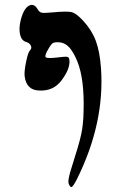

<svg xmlns="http://www.w3.org/2000/svg" viewBox="-20 -752 477 772"><path d="M257 -11Q250 -25 269 -82Q297 -169 306 -209.5Q315 -250 316 -302Q320 -433 291 -505Q275 -544 257.5 -562.5Q240 -581 217 -582Q200 -583 193 -579Q186 -575 175 -556Q158 -528 164 -522Q170 -516 212 -521Q242 -525 250 -523.5Q258 -522 259 -511Q263 -477 229 -431Q196 -385 138 -388Q86 -389 79 -446Q77 -465 85 -504Q93 -543 101 -550Q109 -558 104 -568.5Q99 -579 86 -583Q67 -588 61 -612Q55 -636 63 -670Q77 -726 104 -732Q120 -735 132 -714Q138 -703 147.5 -701Q157 -699 189 -702Q251 -708 269 -703Q287 -698 314 -669Q349 -631 365 -588.5Q381 -546 386 -479Q402 -258 289 -31Q273 0 267 0Q263 1 257 -11Z"/></svg>

Font: Noam
Style: Regular
Weight: 400
Version: Version 1.1